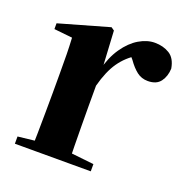

<svg xmlns="http://www.w3.org/2000/svg" viewBox="-106 -653 721 749"><g transform="rotate(20 255.0 -278.5)"><path d="M34 0V-30L141 -42H239L349 -30V0ZM102 0Q103 -26 103.5 -68Q104 -110 104.5 -156Q105 -202 105 -236V-316Q105 -366 104.5 -397.5Q104 -429 102 -465L26 -473V-497L233 -556L246 -547L254 -404V-403V-236Q254 -202 254.5 -156Q255 -110 255.5 -68Q256 -26 257 0ZM254 -321 218 -383H247Q261 -440 288 -479Q315 -518 348 -537.5Q381 -557 413 -557Q448 -557 474 -541Q500 -525 507 -484Q506 -452 489.5 -429.5Q473 -407 437 -407Q411 -407 391.5 -422Q372 -437 353 -464L330 -491L364 -485Q324 -461 297.5 -423Q271 -385 254 -321Z"/></g></svg>

Font: Noto Serif TC ExtraBold
Style: Regular
Weight: 800
Designer: Ryoko NISHIZUKA 西塚涼子 (kana & ideographs); Frank Grießhammer (Latin, Greek & Cyrillic); Wenlong ZHANG 张文龙 (bopomofo); San
Foundry: Adobe
Version: Version 2.002-H1;hotconv 1.1.0;makeotfexe 2.6.0